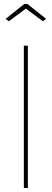

<svg xmlns="http://www.w3.org/2000/svg" viewBox="-20 -938 258 958"><path d="M99 0V-710H119V0ZM8 -844 101 -918H117L210 -844L194 -832L109 -895L24 -832Z"/></svg>

Font: Raleway Thin Thin
Style: Regular
Weight: 250
Version: Version 4.026